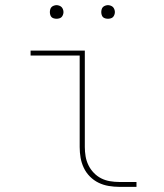

<svg xmlns="http://www.w3.org/2000/svg" viewBox="-20 -727 640 747"><path d="M444 0Q424 0 403 -3.5Q382 -7 363.5 -16Q345 -25 330 -40Q315 -55 306 -74Q297 -93 293.5 -113.5Q290 -134 290 -155V-511H99V-530H310V-155Q310 -137 313 -119Q316 -101 324 -84.5Q332 -68 345 -54.5Q358 -41 374 -33Q390 -25 408 -22Q426 -19 444 -19H511V0ZM400 -654Q395 -654 389.5 -655.5Q384 -657 380.5 -660.5Q377 -664 375.5 -669.5Q374 -675 374 -680Q374 -685 375.5 -690.5Q377 -696 380.5 -699.5Q384 -703 389.5 -705Q395 -707 400 -707Q405 -707 410.5 -705Q416 -703 419.5 -699.5Q423 -696 425 -690.5Q427 -685 427 -680Q427 -675 425 -669.5Q423 -664 419.5 -660.5Q416 -657 410.5 -655.5Q405 -654 400 -654ZM200 -654Q195 -654 189.5 -655.5Q184 -657 180.5 -660.5Q177 -664 175.5 -669.5Q174 -675 174 -680Q174 -685 175.5 -690.5Q177 -696 180.5 -699.5Q184 -703 189.5 -705Q195 -707 200 -707Q205 -707 210.5 -705Q216 -703 219.5 -699.5Q223 -696 225 -690.5Q227 -685 227 -680Q227 -675 225 -669.5Q223 -664 219.5 -660.5Q216 -657 210.5 -655.5Q205 -654 200 -654Z"/></svg>

Font: Iosevka Curly Slab ThEx
Style: Regular
Weight: 100
Width: 7
Monospace: yes
Designer: Belleve Invis
Foundry: Belleve Invis
Version: Version 11.1.0; ttfautohint (v1.8.3)